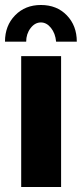

<svg xmlns="http://www.w3.org/2000/svg" viewBox="-30 -750 328 770"><path d="M55 0V-525H215V0ZM134 -660Q110 -660 92.5 -637Q75 -614 75 -583H-10Q-10 -647 30.5 -688.5Q71 -730 134 -730Q198 -730 238 -688.5Q278 -647 278 -583H195Q192 -616 174.5 -638Q157 -660 134 -660Z"/></svg>

Font: Raleway Thin ExtraBold
Style: Regular
Weight: 800
Version: Version 4.026